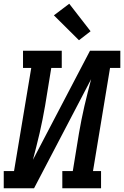

<svg xmlns="http://www.w3.org/2000/svg" viewBox="-27 -1006 663 1026"><path d="M-7 0V-92H48L140 -643H96V-735H303V-643H247L214 -441Q208 -405 200.5 -368.5Q193 -332 185 -296Q177 -260 167.5 -224Q158 -188 149 -152L454 -735H616V-643H561L470 -92H513V0H306V-92H362L395 -294Q401 -330 408.5 -366.5Q416 -403 424 -439Q432 -475 441.5 -511Q451 -547 460 -583L155 0ZM395 -791 261 -924 343 -986 457 -839Z"/></svg>

Font: Iosevka Slab SmBdExObl
Style: Regular
Weight: 600
Width: 7
Italic angle: -9°
Monospace: yes
Designer: Belleve Invis
Foundry: Belleve Invis
Version: Version 11.1.0; ttfautohint (v1.8.3)